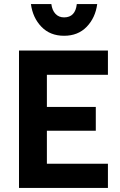

<svg xmlns="http://www.w3.org/2000/svg" viewBox="-20 -930 594 950"><path d="M212 -560V-401H454V-283H212V-120H514V0H74V-680H514V-560ZM133 -910H234Q238 -879 254.5 -861.5Q271 -844 297 -844Q353 -844 360 -910H461Q452 -842 409 -797.5Q366 -753 297 -753Q228 -753 185 -797.5Q142 -842 133 -910Z"/></svg>

Font: Cairo
Style: Bold
Weight: 700
Designer: Mohamed Gaber
Foundry: Kief Type Foundry
Version: Version 2.100